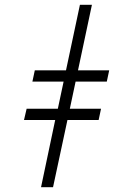

<svg xmlns="http://www.w3.org/2000/svg" viewBox="-20 -780 506 800"><path d="M151 0 210 -280H80L91 -327H221L245 -440H115L125 -487H255L313 -760H363L305 -487H435L425 -440H295L271 -327H401L391 -280H261L201 0Z"/></svg>

Font: Noto Sans SemiCondensed Light
Style: Italic
Weight: 300
Width: 4
Italic angle: -12°
Designer: Monotype Design Team
Foundry: Monotype Imaging Inc.
Version: Version 2.013; ttfautohint (v1.8.4.7-5d5b)